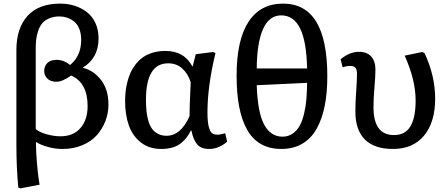

<svg xmlns="http://www.w3.org/2000/svg" viewBox="-20 -802 2456 1052"><path d="M91.8 230 80.1 225.1Q69.8 113.3 69.8 -8.8V-527.8Q69.8 -647 130.6 -714.6Q191.4 -782.2 310.1 -782.2Q351.6 -782.2 388.7 -770.5Q425.8 -758.8 455.6 -736.1Q485.4 -713.4 502.7 -676Q520 -638.7 520 -590.8Q520 -485.4 435.1 -432.1V-430.2Q493.2 -416 533.7 -363.8Q574.2 -311.5 574.2 -229Q574.2 -181.6 557.4 -138.2Q540.5 -94.7 509.8 -60.5Q479 -26.4 430.4 -6.1Q381.8 14.2 323.2 14.2Q279.8 14.2 240 2.4Q200.2 -9.3 179.2 -22.9H176.8Q177.2 28.8 182.1 86.9Q187 145 191.9 177.7L196.8 210ZM311 -55.2Q381.3 -55.2 420.7 -100.3Q460 -145.5 460 -221.2Q460 -348.1 370.1 -388.2Q321.3 -354 290 -354Q257.3 -354 239.7 -371.1Q222.2 -388.2 222.2 -412.1Q222.2 -439.9 239.7 -457Q257.3 -474.1 290 -474.1Q330.1 -474.1 363.8 -445.8Q424.8 -495.1 424.8 -583Q424.8 -619.1 413.8 -645.5Q402.8 -671.9 384.3 -685.5Q365.7 -699.2 346.4 -705.6Q327.1 -711.9 306.2 -711.9Q273.4 -711.9 249 -701.2Q224.6 -690.4 210.9 -673.8Q197.3 -657.2 189 -632.6Q180.7 -607.9 178.2 -585.4Q175.8 -563 175.8 -535.2V-95.2Q193.8 -78.1 234.4 -66.7Q274.9 -55.2 311 -55.2Z M863.8 14.2Q797.9 14.2 752.4 -21Q707 -56.2 686.3 -114Q665.5 -171.9 665.5 -248Q665.5 -273.4 668 -298.1Q670.4 -322.8 677.2 -350.6Q684.1 -378.4 694.8 -402.6Q705.6 -426.8 722.9 -449.2Q740.2 -471.7 762.7 -487.8Q785.2 -503.9 816.9 -513.4Q848.6 -522.9 886.7 -522.9Q989.7 -522.9 1034.7 -437L1037.6 -445.8L1052.7 -504.9L1147.5 -517.1L1160.6 -511.2Q1116.7 -329.6 1116.7 -187Q1116.7 -136.2 1123.5 -108.6Q1130.4 -81.1 1141.8 -72.5Q1153.3 -64 1172.9 -64Q1185.5 -64 1213.9 -71.8L1224.6 -25.9Q1208 -10.3 1181.9 2Q1155.8 14.2 1125.5 14.2Q1081.1 14.2 1059.6 -12Q1038.1 -38.1 1028.8 -86.9H1025.9Q1015.6 -66.4 1004.4 -51.3Q993.2 -36.1 974.4 -19.8Q955.6 -3.4 927.5 5.4Q899.4 14.2 863.8 14.2ZM892.6 -58.1Q970.7 -58.1 1018.6 -166Q1017.6 -199.2 1024.9 -351.1Q1011.2 -397 979.2 -426Q947.3 -455.1 901.9 -455.1Q779.8 -455.1 779.8 -255.9Q779.8 -221.7 782.5 -194.3Q785.2 -167 792.7 -140.6Q800.3 -114.3 812.7 -96.9Q825.2 -79.6 845.5 -68.8Q865.7 -58.1 892.6 -58.1Z M1521.5 14.2Q1457 14.2 1409.7 -12.9Q1362.3 -40 1333.3 -92.5Q1304.2 -145 1290.3 -218Q1276.4 -291 1276.4 -387.2Q1276.4 -582.5 1341.6 -682.4Q1406.7 -782.2 1530.8 -782.2Q1773.4 -782.2 1773.4 -384.8Q1773.4 -293.9 1759.3 -222.4Q1745.1 -150.9 1715.3 -97.2Q1685.5 -43.5 1636.5 -14.6Q1587.4 14.2 1521.5 14.2ZM1386.7 -426.8H1662.6Q1659.7 -573.7 1624.5 -645.8Q1589.4 -717.8 1520.5 -717.8Q1455.1 -717.8 1421.4 -643.1Q1387.7 -568.4 1386.7 -426.8ZM1527.3 -53.2Q1559.6 -53.2 1583.7 -70.1Q1607.9 -86.9 1622.6 -114Q1637.2 -141.1 1646.5 -180.9Q1655.8 -220.7 1658.9 -260.3Q1662.1 -299.8 1662.6 -348.1L1386.7 -335Q1391.6 -185.1 1427.5 -119.1Q1463.4 -53.2 1527.3 -53.2Z M2133.3 14.2Q2030.3 14.2 1978.8 -38.1Q1927.2 -90.3 1927.2 -189.9Q1927.2 -242.2 1931.6 -302.2Q1936 -362.3 1936 -397.9Q1936 -420.9 1927.2 -430.9Q1918.5 -440.9 1899.4 -440.9Q1878.9 -440.9 1857.4 -433.1L1846.2 -477.1Q1895 -518.1 1947.3 -518.1Q1990.7 -518.1 2013.9 -492.4Q2037.1 -466.8 2037.1 -420.9Q2037.1 -385.3 2031.7 -323.7Q2026.4 -262.2 2026.4 -214.8Q2026.4 -62 2138.2 -62Q2201.2 -62 2229.2 -110.4Q2257.3 -158.7 2257.3 -251Q2257.3 -363.3 2197.3 -497.1L2293.5 -517.1L2306.2 -511.2Q2364.3 -386.7 2364.3 -261.2Q2364.3 -132.3 2303.5 -59.1Q2242.7 14.2 2133.3 14.2Z"/></svg>

Font: Literata Book Medium
Style: Regular
Weight: 500
Designer: Latin by Veronika Burian and Jose Scaglione. Greek by Irene Vlachou. Cyrillic by Vera Evstafieva
Foundry: TypeTogether
Version: Version 2.003;PS 002.003;hotconv 1.0.88;makeotf.lib2.5.64775